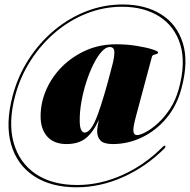

<svg xmlns="http://www.w3.org/2000/svg" viewBox="-20 -698 828 837"><path d="M471.5 -70Q433 -70 418.2 -85.2Q403.5 -100.5 403.5 -126.5Q403.5 -135 405.8 -148.5Q408 -162 411 -175.5Q386.5 -121.5 354.5 -95.8Q322.5 -70 270 -70Q215.5 -70 186.2 -102.5Q157 -135 157 -191Q157 -251 181.8 -307.2Q206.5 -363.5 251.2 -408Q296 -452.5 355.8 -478.8Q415.5 -505 486 -505Q533 -505 574.8 -498.2Q616.5 -491.5 642.8 -483.2Q669 -475 669 -470Q669 -464.5 663 -462.8Q657 -461 650.5 -459Q644 -457 642 -449.5L573 -192Q559.5 -142 561.5 -125.5Q563.5 -109 577.5 -109Q590.5 -109 615.2 -122Q640 -135 668.5 -160.8Q697 -186.5 721.8 -224.5Q746.5 -262.5 760 -312.5Q790.5 -425 765.8 -504.5Q741 -584 674.5 -626.2Q608 -668.5 511.5 -668.5Q432 -668.5 357.8 -639.2Q283.5 -610 221.2 -557.2Q159 -504.5 113.8 -434.2Q68.5 -364 46.5 -282Q15 -165 39.2 -77Q63.5 11 135 59.8Q206.5 108.5 317 108.5Q416 108.5 513.8 64.8Q611.5 21 689.5 -58Q697 -65.5 700.5 -62Q701.5 -61.5 700.8 -58Q700 -54.5 698 -52Q616.5 29.5 516.5 74Q416.5 118.5 314 118.5Q203 118.5 128.8 70Q54.5 21.5 28.5 -68.5Q2.5 -158.5 35.5 -282Q58.5 -367.5 105.2 -439.8Q152 -512 216.2 -565.8Q280.5 -619.5 356.8 -649Q433 -678.5 514.5 -678.5Q614 -678.5 682.8 -635.2Q751.5 -592 777 -510.2Q802.5 -428.5 771 -312.5Q751 -237 705.5 -182.8Q660 -128.5 599 -99.2Q538 -70 471.5 -70ZM327.5 -175.5Q327.5 -143.5 333.8 -131.8Q340 -120 349 -120Q377 -120 405.2 -196.2Q433.5 -272.5 469 -412Q479 -449.5 478.5 -471.2Q478 -493 458.5 -493Q441 -493 422.5 -472.2Q404 -451.5 387 -417.2Q370 -383 356.5 -341.2Q343 -299.5 335.2 -256.2Q327.5 -213 327.5 -175.5Z"/></svg>

Font: Fraunces 144pt S000 Black
Style: Italic
Weight: 900
Italic angle: -16°
Version: Version 1.000; ttfautohint (v1.8.3)